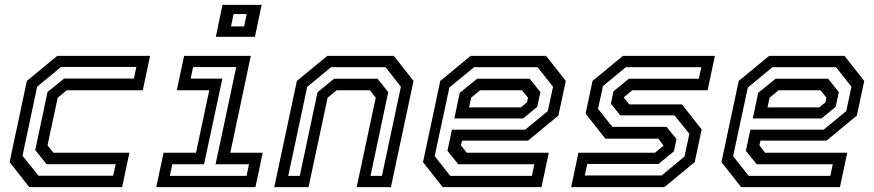

<svg xmlns="http://www.w3.org/2000/svg" viewBox="-20 -770 3596 790"><path d="M100.5 0 19.5 -103 90.5 -437 215.5 -540H597.5L567.5 -398.5H254.5L217.5 -368L175.5 -172L199.5 -141.5H512.5L482.5 0ZM138.5 -47H445.5L456 -94.5H171.5L125 -152.5L175.5 -391.5L244 -447H531L541 -494.5H231.5L133 -413.5L72.5 -129Z M868 -618.5 895.5 -750H1056.5L1029 -618.5ZM930.5 -661.5H984.5L995 -712H941ZM623 0 653 -141.5H786.5L841 -398.5H707.5L737.5 -540H1012L927.5 -141.5H1061L1031 0ZM679 -46.5H994.5L1004.5 -94H867L952 -494H774.5L764.5 -446.5H895L819.5 -94H689Z M1108.5 0 1201.5 -437 1326.5 -540H1600.5L1681.5 -437L1588.5 0H1447.5L1526 -368L1502 -398.5H1365L1328 -368L1249.5 0ZM1166 -46.5H1213.5L1286.5 -390.5L1354.5 -446H1533.5L1577.5 -391L1504.5 -46.5H1551.5L1629.5 -413L1566.5 -493.5H1342L1244 -412.5Z M2227 -540 2308 -437 2277.5 -294.5 2153 -191.5H1881L1876.5 -172L1900.5 -141.5H2238L2208 0H1801.5L1720.5 -103L1791.5 -437L1916.5 -540ZM2159.5 -446 2203.5 -391 2190.5 -330.5 2132 -282.5H1849.5L1871.5 -388L1943 -446ZM2192 -493.5H1930.5L1829 -410L1768.5 -127.5L1832.5 -46.5H2168.5L2178.5 -94H1865.5L1821 -149.5L1839.5 -236.5H2141L2234 -313L2255.5 -413ZM2128 -398.5H1955.5L1918.5 -368L1910 -328H2123L2148.5 -349L2152.5 -368Z M2330 0 2360 -141.5H2675L2712 -172L2711.5 -169.5L2688.5 -199.5H2470.5L2389.5 -302.5L2418 -437L2543 -540H2921.5L2891.5 -398.5H2581.5L2544.5 -368L2545 -371L2569 -340.5H2786L2867 -237.5L2838.5 -103L2713.5 0ZM2386 -48H2702.5L2796.5 -126L2816.5 -219.5L2755 -295.5H2532L2493.5 -343.5L2504 -394L2567 -446H2855.5L2865.5 -493.5H2555L2461 -416L2440.5 -322.5L2499.5 -248H2722.5L2763.5 -198L2753 -147.5L2690 -95.5H2396.5Z M3455 -540 3536 -437 3505.5 -294.5 3381 -191.5H3109L3104.5 -172L3128.5 -141.5H3466L3436 0H3029.5L2948.5 -103L3019.5 -437L3144.5 -540ZM3387.5 -446 3431.5 -391 3418.5 -330.5 3360 -282.5H3077.5L3099.5 -388L3171 -446ZM3420 -493.5H3158.5L3057 -410L2996.5 -127.5L3060.5 -46.5H3396.5L3406.5 -94H3093.5L3049 -149.5L3067.5 -236.5H3369L3462 -313L3483.5 -413ZM3356 -398.5H3183.5L3146.5 -368L3138 -328H3351L3376.5 -349L3380.5 -368Z"/></svg>

Font: Tourney Thin Medium
Style: Italic
Weight: 500
Italic angle: -12°
Version: Version 1.015